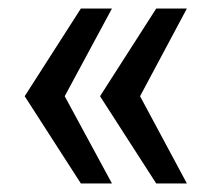

<svg xmlns="http://www.w3.org/2000/svg" viewBox="-20 -530 523 451"><path d="M170 -99 38 -304 170 -510H243L132 -304L243 -99ZM347 -99 215 -304 347 -510H419L309 -304L419 -99Z"/></svg>

Font: Saira Thin Medium
Style: Regular
Weight: 500
Version: Version 1.101